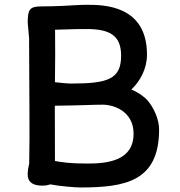

<svg xmlns="http://www.w3.org/2000/svg" viewBox="-20 -783 761 812"><path d="M97.7 -36.6C101.6 -9.3 123.5 2 158.7 2C173.3 2 184.1 0 191.9 -3.4C234.9 4.9 298.3 9.8 320.8 9.8C510.7 9.8 652.8 -16.6 652.8 -234.9C652.8 -276.9 632.8 -323.2 605 -357.4C596.2 -368.2 568.4 -391.1 535.6 -404.3C573.7 -440.9 601.6 -492.7 601.6 -552.2C601.6 -761.2 418 -762.7 348.6 -762.7C314.5 -762.7 282.2 -759.8 249.5 -758.3C217.3 -756.8 185.1 -755.9 152.8 -755.9C105.5 -755.4 97.2 -742.7 97.2 -687.5L103 -621.6C103.5 -364.3 106.4 -227.5 103.5 -91.3C100.1 -75.7 95.2 -54.2 97.7 -36.6ZM212.4 -435.5V-441.9C213.4 -517.6 213.9 -585.9 212.9 -652.8C212.9 -654.3 212.4 -655.3 212.4 -656.2V-657.2C287.1 -660.2 327.6 -660.2 346.7 -660.2C448.7 -660.2 492.2 -629.9 492.2 -547.4C492.2 -448.7 437 -429.7 282.2 -429.7C262.7 -429.7 236.3 -432.6 212.4 -435.5ZM212.4 -102.1C212.4 -141.6 211.9 -180.2 211.9 -335.9C324.2 -336.9 368.7 -340.3 413.6 -340.3C464.8 -340.3 544.9 -310.1 544.9 -217.8C544.9 -105.5 439.9 -91.3 351.1 -91.3C273.9 -91.3 243.7 -96.7 212.4 -102.1Z"/></svg>

Font: Autour One
Style: Regular
Weight: 400
Designer: Eben Sorkin
Foundry: Eben Sorkin
Version: Version 1.002